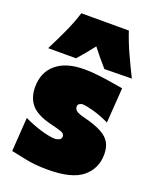

<svg xmlns="http://www.w3.org/2000/svg" viewBox="-146 -858 771 957"><g transform="rotate(20 239.0 -379.0)"><path d="M226 16Q157 16 108.2 5.5Q59.5 -5 28 -11L40 -191Q80 -171 128.5 -156Q177 -141 210 -141Q222 -142.5 231 -147.8Q240 -153 240 -165Q240 -179.5 223.2 -186Q206.5 -192.5 162 -203Q86.5 -222 56.2 -258Q26 -294 26 -350Q26 -428 78.5 -472.5Q131 -517 229 -517Q263.5 -517 303.5 -512.2Q343.5 -507.5 379 -501.5Q414.5 -495.5 436 -492L423 -306Q376 -328 336 -339Q296 -350 277 -350Q268 -348.5 261 -343.8Q254 -339 254 -329Q254 -316.5 264.8 -307.5Q275.5 -298.5 310 -290Q369.5 -275 403.2 -256.8Q437 -238.5 451 -213.2Q465 -188 465 -152Q465 -76.5 409 -30.2Q353 16 226 16ZM21 -554Q49 -609 74.5 -664.2Q100 -719.5 117 -774H369Q387 -719.5 412.2 -664.2Q437.5 -609 465 -554L320 -552Q279 -598.5 243.5 -644.5Q208.5 -598.5 169 -554Z"/></g></svg>

Font: Commissioner Flair Black
Style: Regular
Weight: 900
Designer: Kostas Bartsokas
Foundry: Kostas Bartsokas
Version: Version 1.000; ttfautohint (v1.8.3)